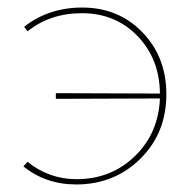

<svg xmlns="http://www.w3.org/2000/svg" viewBox="-20 -484 515 509"><path d="M198 -464Q294 -464 357.5 -398.5Q421 -333 421 -234Q421 -131 352 -63Q283 5 182 5Q101 5 42 -43L53 -55Q110 -9 183 -9Q274 -9 337 -69.5Q400 -130 404 -223L128 -222V-237L404 -236Q403 -328 344.5 -388.5Q286 -449 197 -449Q113 -449 53 -401L44 -413Q109 -464 198 -464Z"/></svg>

Font: EauTestSC Thin
Style: Regular
Weight: 250
Designer: Christian Thalmann (Catharsis Fonts)
Version: Version 0.001;PS 000.001;hotconv 1.0.88;makeotf.lib2.5.64775